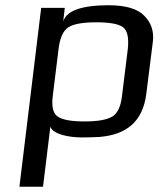

<svg xmlns="http://www.w3.org/2000/svg" viewBox="-20 -514 619 732"><path d="M293 10C319 10 342 9 361 8C461 -1 525 -49 538 -158L563 -357C567 -394 557 -427 530 -454C504 -481 458 -494 394 -494C291 -494 233 -473 221 -432L227 -484H137L54 198H144L172 -31C182 -1 246 10 293 10ZM445 -147C440 -106 427 -80 407 -69C386 -57 352 -51 302 -51C253 -51 219 -57 201 -69C183 -80 176 -106 181 -147L203 -325C208 -370 221 -398 242 -411C262 -423 298 -429 348 -429C397 -429 431 -423 448 -411C466 -398 472 -370 467 -325Z"/></svg>

Font: Gamestation Text
Style: Italic
Weight: 400
Designer: Jonas Hecksher
Foundry: Jonas Hecksher, Playtypeª, e-types AS
Version: Version 1.003